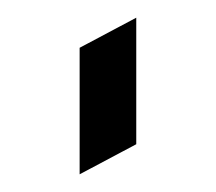

<svg xmlns="http://www.w3.org/2000/svg" viewBox="-20 -665 244 217"><path d="M70 -468V-611L134 -645V-502Z"/></svg>

Font: TajawalTap Med
Style: Regular
Weight: 500
Designer: Boutros Fonts
Foundry: Created by Boutros International 2017
Version: Version 2.700